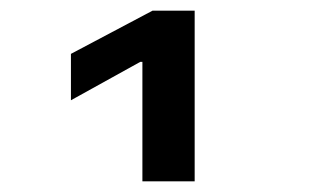

<svg xmlns="http://www.w3.org/2000/svg" viewBox="-20 -750 590 360"><path d="M247 -410V-634H243L113 -562V-649L266 -730H345V-410Z"/></svg>

Font: M PLUS Code Latin SemiExpanded Medium
Style: Regular
Weight: 500
Width: 6
Designer: Coji Morishita
Foundry: UNDERFOREST DESIGN
Version: Version 1.002; ttfautohint (v1.8.3)